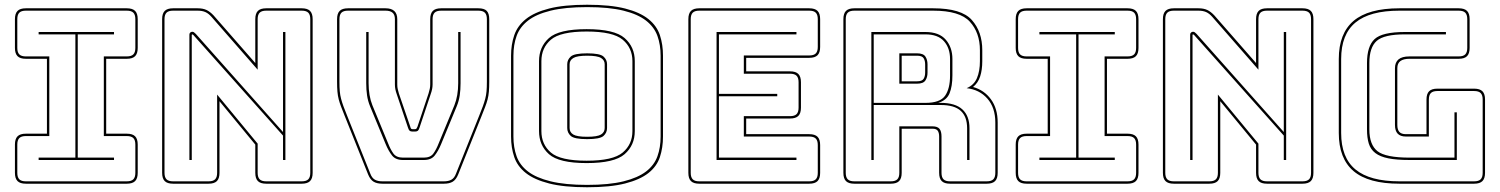

<svg xmlns="http://www.w3.org/2000/svg" viewBox="-20 -765 6328 810"><path d="M89 10Q65 10 54 -1Q43 -12 43 -36V-155Q43 -179 54 -190Q65 -201 89 -201H178V-517H89Q65 -517 54 -528Q43 -539 43 -563V-684Q43 -708 54 -719Q65 -730 89 -730H515Q539 -730 550 -719Q561 -708 561 -684V-563Q561 -539 550 -528Q539 -517 515 -517H428V-201H515Q539 -201 550 -190Q561 -179 561 -155V-36Q561 -12 550 -1Q539 10 515 10ZM89 0H515Q534 0 542.5 -8.5Q551 -17 551 -36V-155Q551 -174 542.5 -182.5Q534 -191 515 -191H418V-527H515Q534 -527 542.5 -535.5Q551 -544 551 -563V-684Q551 -703 542.5 -711.5Q534 -720 515 -720H89Q70 -720 61.5 -711.5Q53 -703 53 -684V-563Q53 -544 61.5 -535.5Q70 -527 89 -527H188V-191H89Q70 -191 61.5 -182.5Q53 -174 53 -155V-36Q53 -17 61.5 -8.5Q70 0 89 0ZM461 -90H143V-100H298V-620H143V-630H461V-620H308V-100H461Z M806 -622 1174 -208V-630H1184V-90H1174V-193L796 -617Q795 -618 793.5 -619Q792 -620 791 -620Q790 -620 789.5 -619Q789 -618 789 -617V-90H779V-619Q779 -625 783 -628Q787 -631 791 -631Q795 -631 798 -629Q801 -627 806 -622ZM860 0Q879 0 887.5 -8.5Q896 -17 896 -36V-366L1067 -159V-36Q1067 -17 1075.5 -8.5Q1084 0 1103 0H1253Q1272 0 1280.5 -8.5Q1289 -17 1289 -36V-684Q1289 -703 1280.5 -711.5Q1272 -720 1253 -720H1103Q1084 -720 1075.5 -711.5Q1067 -703 1067 -684V-471L873 -693Q860 -708 846.5 -714Q833 -720 814 -720H710Q691 -720 682.5 -711.5Q674 -703 674 -684V-36Q674 -17 682.5 -8.5Q691 0 710 0ZM860 10H710Q686 10 675 -1Q664 -12 664 -36V-684Q664 -708 675 -719Q686 -730 710 -730H814Q836 -730 851 -723Q866 -716 881 -700L1057 -499V-684Q1057 -708 1068 -719Q1079 -730 1103 -730H1253Q1277 -730 1288 -719Q1299 -708 1299 -684V-36Q1299 -12 1288 -1Q1277 10 1253 10H1103Q1079 10 1068 -1Q1057 -12 1057 -36V-155L906 -338V-36Q906 -12 895 -1Q884 10 860 10Z M1913 -29Q1904 -7 1890 1.5Q1876 10 1853 10H1593Q1570 10 1556 1.5Q1542 -7 1533 -29L1435 -274Q1426 -297 1419.5 -313.5Q1413 -330 1409 -345.5Q1405 -361 1403.5 -378.5Q1402 -396 1402 -420V-684Q1402 -708 1413 -719Q1424 -730 1448 -730H1607Q1631 -730 1643.5 -718.5Q1656 -707 1656 -684V-408Q1656 -398 1658 -389Q1660 -380 1663 -370L1711 -230Q1712 -225 1714 -222.5Q1716 -220 1720 -220H1731Q1735 -220 1737 -222.5Q1739 -225 1741 -230L1788 -371Q1791 -381 1793 -390Q1795 -399 1795 -409V-684Q1795 -708 1806 -719Q1817 -730 1841 -730H1998Q2023 -730 2033.5 -719Q2044 -708 2044 -684V-420Q2044 -396 2042.5 -378.5Q2041 -361 2037 -345.5Q2033 -330 2026.5 -313.5Q2020 -297 2011 -274ZM1853 0Q1872 0 1884.5 -7Q1897 -14 1904 -33L2002 -278Q2011 -300 2017 -316.5Q2023 -333 2027 -348Q2031 -363 2032.5 -379.5Q2034 -396 2034 -420V-684Q2034 -703 2025.5 -711.5Q2017 -720 1998 -720H1841Q1822 -720 1813.5 -711.5Q1805 -703 1805 -684V-409Q1805 -399 1803 -389Q1801 -379 1797 -368L1750 -227Q1747 -217 1743 -213.5Q1739 -210 1731 -210H1720Q1712 -210 1708 -213.5Q1704 -217 1701 -227L1654 -367Q1650 -378 1648 -388Q1646 -398 1646 -408V-684Q1646 -703 1636 -711.5Q1626 -720 1607 -720H1448Q1429 -720 1420.5 -711.5Q1412 -703 1412 -684V-420Q1412 -396 1413.5 -379.5Q1415 -363 1419 -348Q1423 -333 1429 -316.5Q1435 -300 1444 -278L1542 -33Q1549 -14 1561.5 -7Q1574 0 1593 0ZM1525 -630H1535V-414Q1535 -388 1539 -364.5Q1543 -341 1551 -321L1617 -161Q1627 -135 1639.5 -117.5Q1652 -100 1680 -100H1768Q1796 -100 1808.5 -117.5Q1821 -135 1831 -161L1897 -321Q1905 -341 1909 -364.5Q1913 -388 1913 -414V-630H1923V-414Q1923 -386 1919.5 -362.5Q1916 -339 1907 -317L1841 -157Q1829 -128 1814 -109Q1799 -90 1768 -90H1680Q1649 -90 1634 -109Q1619 -128 1607 -157L1541 -317Q1532 -339 1528.5 -362.5Q1525 -386 1525 -414Z M2777 -530V-189Q2777 -142 2764 -102.5Q2751 -63 2715.5 -35Q2680 -7 2617.5 9Q2555 25 2457 25Q2359 25 2296.5 9Q2234 -7 2198.5 -35Q2163 -63 2149.5 -102.5Q2136 -142 2136 -189V-530Q2136 -577 2149.5 -616.5Q2163 -656 2198.5 -684.5Q2234 -713 2296.5 -729Q2359 -745 2457 -745Q2555 -745 2617.5 -729Q2680 -713 2715.5 -684.5Q2751 -656 2764 -616.5Q2777 -577 2777 -530ZM2767 -189V-530Q2767 -576 2753.5 -613.5Q2740 -651 2705.5 -678Q2671 -705 2610.5 -720Q2550 -735 2457 -735Q2364 -735 2303 -720Q2242 -705 2207.5 -678Q2173 -651 2159.5 -613.5Q2146 -576 2146 -530V-189Q2146 -143 2159.5 -105.5Q2173 -68 2207.5 -41.5Q2242 -15 2303 0Q2364 15 2457 15Q2550 15 2610.5 0Q2671 -15 2705.5 -41.5Q2740 -68 2753.5 -105.5Q2767 -143 2767 -189ZM2658 -212Q2658 -152 2615 -114.5Q2572 -77 2455 -77Q2338 -77 2296 -114.5Q2254 -152 2254 -212V-507Q2254 -567 2296 -604.5Q2338 -642 2455 -642Q2572 -642 2615 -604.5Q2658 -567 2658 -507ZM2264 -212Q2264 -156 2304 -121.5Q2344 -87 2455 -87Q2566 -87 2607 -121.5Q2648 -156 2648 -212V-507Q2648 -563 2607 -597.5Q2566 -632 2455 -632Q2344 -632 2304 -597.5Q2264 -563 2264 -507ZM2373 -225V-494Q2373 -513 2388 -526.5Q2403 -540 2457 -540Q2511 -540 2526 -526.5Q2541 -513 2541 -494V-225Q2541 -205 2526 -191.5Q2511 -178 2457 -178Q2403 -178 2388 -191.5Q2373 -205 2373 -225ZM2383 -494V-225Q2383 -207 2398.5 -197.5Q2414 -188 2457 -188Q2500 -188 2515.5 -197.5Q2531 -207 2531 -225V-494Q2531 -511 2515.5 -520.5Q2500 -530 2457 -530Q2415 -530 2399 -520.5Q2383 -511 2383 -494Z M2930 10Q2906 10 2895 -1Q2884 -12 2884 -36V-684Q2884 -708 2895 -719Q2906 -730 2930 -730H3394Q3418 -730 3429 -719Q3440 -708 3440 -684V-567Q3440 -543 3429 -532Q3418 -521 3394 -521H3128V-464H3313Q3337 -464 3348 -453Q3359 -442 3359 -418V-311Q3359 -287 3348 -276Q3337 -265 3313 -265H3128V-199H3394Q3418 -199 3429 -188Q3440 -177 3440 -153V-36Q3440 -12 3429 -1Q3418 10 3394 10ZM3394 0Q3413 0 3421.5 -8.5Q3430 -17 3430 -36V-153Q3430 -172 3421.5 -180.5Q3413 -189 3394 -189H3118V-275H3313Q3332 -275 3340.5 -283.5Q3349 -292 3349 -311V-418Q3349 -437 3340.5 -445.5Q3332 -454 3313 -454H3118V-531H3394Q3413 -531 3421.5 -539.5Q3430 -548 3430 -567V-684Q3430 -703 3421.5 -711.5Q3413 -720 3394 -720H2930Q2911 -720 2902.5 -711.5Q2894 -703 2894 -684V-36Q2894 -17 2902.5 -8.5Q2911 0 2930 0ZM3340 -100V-90H3003V-630H3340V-620H3013V-369H3259V-359H3013V-100Z M3884 -620H3666V-331H3884Q3946 -331 3967 -361Q3988 -391 3988 -446V-516Q3988 -562 3962.5 -591Q3937 -620 3884 -620ZM3774 -540H3849Q3875 -540 3884 -526.5Q3893 -513 3893 -493V-459Q3893 -439 3884 -425.5Q3875 -412 3849 -412H3774ZM3849 -530H3784V-422H3849Q3870 -422 3876.5 -432.5Q3883 -443 3883 -459V-493Q3883 -509 3876.5 -519.5Q3870 -530 3849 -530ZM3666 -90H3656V-630H3884Q3942 -630 3970 -597.5Q3998 -565 3998 -516V-447Q3998 -401 3986 -371.5Q3974 -342 3938 -331H3949Q4010 -331 4040 -303.5Q4070 -276 4070 -224V-90H4060V-224Q4060 -273 4033 -297.5Q4006 -322 3949 -322H3666ZM3738 0Q3757 0 3765.5 -8.5Q3774 -17 3774 -36V-232H3914Q3935 -232 3943.5 -221.5Q3952 -211 3952 -189V-36Q3952 -17 3960.5 -8.5Q3969 0 3988 0H4143Q4162 0 4170.5 -8.5Q4179 -17 4179 -36V-248Q4179 -311 4145.5 -349Q4112 -387 4058 -393Q4089 -406 4101.5 -435.5Q4114 -465 4114 -507V-553Q4114 -627 4071.5 -673.5Q4029 -720 3917 -720H3584Q3565 -720 3556.5 -711.5Q3548 -703 3548 -684V-36Q3548 -17 3556.5 -8.5Q3565 0 3584 0ZM3738 10H3584Q3560 10 3549 -1Q3538 -12 3538 -36V-684Q3538 -708 3549 -719Q3560 -730 3584 -730H3917Q4036 -730 4080 -680.5Q4124 -631 4124 -553V-507Q4124 -470 4115 -442.5Q4106 -415 4085 -398Q4132 -385 4160.5 -346Q4189 -307 4189 -248V-36Q4189 -12 4178 -1Q4167 10 4143 10H3988Q3964 10 3953 -1Q3942 -12 3942 -36V-189Q3942 -205 3936 -213.5Q3930 -222 3914 -222H3784V-36Q3784 -12 3773 -1Q3762 10 3738 10Z M4311 10Q4287 10 4276 -1Q4265 -12 4265 -36V-155Q4265 -179 4276 -190Q4287 -201 4311 -201H4400V-517H4311Q4287 -517 4276 -528Q4265 -539 4265 -563V-684Q4265 -708 4276 -719Q4287 -730 4311 -730H4737Q4761 -730 4772 -719Q4783 -708 4783 -684V-563Q4783 -539 4772 -528Q4761 -517 4737 -517H4650V-201H4737Q4761 -201 4772 -190Q4783 -179 4783 -155V-36Q4783 -12 4772 -1Q4761 10 4737 10ZM4311 0H4737Q4756 0 4764.5 -8.5Q4773 -17 4773 -36V-155Q4773 -174 4764.5 -182.5Q4756 -191 4737 -191H4640V-527H4737Q4756 -527 4764.5 -535.5Q4773 -544 4773 -563V-684Q4773 -703 4764.5 -711.5Q4756 -720 4737 -720H4311Q4292 -720 4283.5 -711.5Q4275 -703 4275 -684V-563Q4275 -544 4283.5 -535.5Q4292 -527 4311 -527H4410V-191H4311Q4292 -191 4283.5 -182.5Q4275 -174 4275 -155V-36Q4275 -17 4283.5 -8.5Q4292 0 4311 0ZM4683 -90H4365V-100H4520V-620H4365V-630H4683V-620H4530V-100H4683Z M5028 -622 5396 -208V-630H5406V-90H5396V-193L5018 -617Q5017 -618 5015.5 -619Q5014 -620 5013 -620Q5012 -620 5011.5 -619Q5011 -618 5011 -617V-90H5001V-619Q5001 -625 5005 -628Q5009 -631 5013 -631Q5017 -631 5020 -629Q5023 -627 5028 -622ZM5082 0Q5101 0 5109.5 -8.5Q5118 -17 5118 -36V-366L5289 -159V-36Q5289 -17 5297.5 -8.5Q5306 0 5325 0H5475Q5494 0 5502.5 -8.5Q5511 -17 5511 -36V-684Q5511 -703 5502.5 -711.5Q5494 -720 5475 -720H5325Q5306 -720 5297.5 -711.5Q5289 -703 5289 -684V-471L5095 -693Q5082 -708 5068.5 -714Q5055 -720 5036 -720H4932Q4913 -720 4904.5 -711.5Q4896 -703 4896 -684V-36Q4896 -17 4904.5 -8.5Q4913 0 4932 0ZM5082 10H4932Q4908 10 4897 -1Q4886 -12 4886 -36V-684Q4886 -708 4897 -719Q4908 -730 4932 -730H5036Q5058 -730 5073 -723Q5088 -716 5103 -700L5279 -499V-684Q5279 -708 5290 -719Q5301 -730 5325 -730H5475Q5499 -730 5510 -719Q5521 -708 5521 -684V-36Q5521 -12 5510 -1Q5499 10 5475 10H5325Q5301 10 5290 -1Q5279 -12 5279 -36V-155L5128 -338V-36Q5128 -12 5117 -1Q5106 10 5082 10Z M5884 10Q5753 10 5690.5 -43Q5628 -96 5628 -204V-516Q5628 -624 5690.5 -677Q5753 -730 5884 -730H6134Q6158 -730 6169 -719Q6180 -708 6180 -684V-563Q6180 -539 6169 -528Q6158 -517 6134 -517H5926Q5901 -517 5888 -507.5Q5875 -498 5875 -477V-238Q5875 -218 5883.5 -208.5Q5892 -199 5911 -199H5998V-345Q5998 -369 6009 -380Q6020 -391 6044 -391H6199Q6223 -391 6234 -380Q6245 -369 6245 -345V-36Q6245 -12 6234 -1Q6223 10 6199 10ZM6199 0Q6218 0 6226.5 -8.5Q6235 -17 6235 -36V-345Q6235 -364 6226.5 -372.5Q6218 -381 6199 -381H6044Q6025 -381 6016.5 -372.5Q6008 -364 6008 -345V-189H5911Q5888 -189 5876.5 -201Q5865 -213 5865 -238V-477Q5865 -502 5880 -514.5Q5895 -527 5926 -527H6134Q6153 -527 6161.5 -535.5Q6170 -544 6170 -563V-684Q6170 -703 6161.5 -711.5Q6153 -720 6134 -720H5884Q5759 -720 5698.5 -670Q5638 -620 5638 -516V-204Q5638 -100 5698.5 -50Q5759 0 5884 0ZM5927 -90Q5872 -90 5837 -97Q5802 -104 5782 -119.5Q5762 -135 5754.5 -159.5Q5747 -184 5747 -219V-499Q5747 -570 5779 -600Q5811 -630 5907 -630H6080V-620H5907Q5819 -620 5788 -592.5Q5757 -565 5757 -499V-219Q5757 -154 5791.5 -127Q5826 -100 5927 -100H6116V-291H6126V-90Z"/></svg>

Font: Bungee Outline
Style: Regular
Weight: 400
Designer: David Jonathan Ross
Foundry: David Jonathan Ross
Version: Version 1.000;PS 1.0;hotconv 1.0.72;makeotf.lib2.5.5900